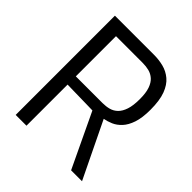

<svg xmlns="http://www.w3.org/2000/svg" viewBox="-199 -871 1007 1007"><g transform="rotate(45 304.0 -368.0)"><path d="M77 0V-736H367Q403 -736 437 -727.5Q471 -719 498.5 -696Q526 -673 542 -630.5Q558 -588 558 -519Q558 -459 545 -420.5Q532 -382 511 -359.5Q490 -337 465.5 -326.5Q441 -316 418 -312L569 0H488L345 -301Q329 -301 305 -302Q281 -303 254 -303Q227 -303 201.5 -304Q176 -305 157 -305V0ZM157 -366H355Q381 -366 403 -372Q425 -378 442 -394.5Q459 -411 469 -441Q479 -471 479 -519Q479 -565 469 -593.5Q459 -622 441.5 -637.5Q424 -653 402 -658.5Q380 -664 355 -664H157Z"/></g></svg>

Font: Exo Thin
Style: Regular
Weight: 400
Version: Version 2.000